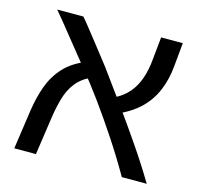

<svg xmlns="http://www.w3.org/2000/svg" viewBox="-90 -689 813 785"><g transform="rotate(15 316.0 -296.5)"><path d="M490.8 0Q447.4 -75.4 401.4 -144.9Q355.4 -214.5 309.8 -277.4Q264.1 -340.2 220 -393.5Q194.9 -425.1 171.1 -454.5Q147.4 -483.9 126.5 -509.9Q105.6 -536 88.4 -557.2Q71.2 -578.4 58.2 -593.4H169.2Q188 -571.2 209.1 -544.2Q230.1 -517.2 255.2 -485.6Q280.4 -453.9 309.5 -415.9Q352.5 -357.1 401.8 -288.9Q451.1 -220.8 501.2 -147.8Q551.4 -74.8 596.2 0ZM35.6 0 59.6 -166.1Q68.2 -224.4 85.8 -272.4Q103.4 -320.5 137.2 -357.4Q171 -394.4 227.5 -417L258.1 -357.1Q222.1 -339.5 200.9 -311Q179.6 -282.5 168.7 -245.4Q157.8 -208.4 150.9 -163.1L127.2 0ZM404.2 -246.1 374 -306Q412.2 -324 435.9 -351.9Q459.6 -379.8 472.3 -417Q485 -454.2 488.6 -498.8L498.2 -593.4H589.9L580.6 -495.8Q575.6 -437.9 555.7 -389.9Q535.8 -342 498.4 -305.9Q461.1 -269.8 404.2 -246.1Z"/></g></svg>

Font: Noto Sans Hebrew Light
Style: Regular
Weight: 100
Version: Version 3.000